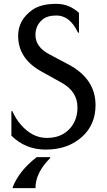

<svg xmlns="http://www.w3.org/2000/svg" viewBox="-20 -767 555 997"><path d="M45.9 210V205.1Q79.1 119.6 170.9 48.8H240.7V53.7Q164.1 129.9 164.1 210ZM39.1 -62.5V-189.9H43.9Q63.5 -147 89.4 -118.2Q148.4 -50.8 223.6 -50.8Q300.3 -50.8 344.7 -101.6Q382.3 -144.5 382.3 -209.5Q382.3 -292 299.3 -337.9L193.8 -396.5Q74.2 -462.9 74.2 -581.1Q74.2 -663.1 147.5 -715.3Q191.9 -747.1 272 -747.1Q339.4 -747.1 390.1 -700.2V-597.2H385.3Q377.9 -612.3 368.7 -627Q330.6 -686.5 272.5 -686.5Q223.6 -686.5 197.8 -663.1Q164.1 -632.8 164.1 -585.4Q164.1 -522.9 236.3 -484.9L335 -432.6Q476.1 -357.9 476.1 -221.2Q476.1 -120.6 407.2 -57.6Q333.5 9.8 217.3 9.8Q112.3 9.8 39.1 -62.5Z"/></svg>

Font: Classica
Style: Book
Weight: 400
Version: Version 1.001